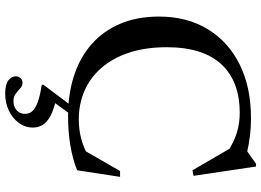

<svg xmlns="http://www.w3.org/2000/svg" viewBox="-154 -602 1010 742"><g transform="rotate(90 351.0 -231.0)"><path d="M441.5 -30.5Q478.5 -30.5 512.8 -39Q547 -47.5 583 -67L558 -46L641 -190H663.5L638 -24Q595.5 -7 542.5 2Q489.5 11 429 11Q343.5 11 272.8 -12Q202 -35 150.8 -80Q99.5 -125 71.8 -190.5Q44 -256 44 -341Q44 -447.5 92 -527.5Q140 -607.5 228.2 -651.8Q316.5 -696 437 -696Q472 -696 505.2 -692Q538.5 -688 581.5 -678L550 -671L613 -715.5H623.5L659.5 -474L638 -470L544 -631.5L570.5 -603.5Q527.5 -631 491.5 -641.8Q455.5 -652.5 415.5 -652.5Q356.5 -652.5 309.8 -635.2Q263 -618 230 -583.2Q197 -548.5 179.8 -495.5Q162.5 -442.5 162.5 -371Q162.5 -287.5 183.8 -224Q205 -160.5 243 -117.2Q281 -74 331.8 -52.2Q382.5 -30.5 441.5 -30.5ZM342.5 254Q306.5 254 290.8 241.8Q275 229.5 275 213.5Q275 202 282 194.5Q289 187 301 187Q312 187 321.2 195.8Q330.5 204.5 342 213.2Q353.5 222 370.5 222Q392 222 406 209.8Q420 197.5 420 177Q420 161.5 410.2 149.8Q400.5 138 376.2 128.8Q352 119.5 307.5 112.5V106L401 -18H436L348.5 102.5L353.5 55Q400.5 64.5 426.5 78.2Q452.5 92 462.8 109.2Q473 126.5 473 146.5Q473 177 454.8 201.5Q436.5 226 406.8 240Q377 254 342.5 254Z"/></g></svg>

Font: Newsreader 36pt Medium
Style: Regular
Weight: 500
Designer: Hugues Gentile
Foundry: Production Type
Version: Version 1.003